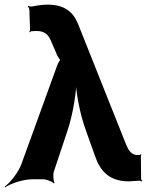

<svg xmlns="http://www.w3.org/2000/svg" viewBox="-66 -775 635 830"><path d="M527 -105C497 -105 485 -136 476 -158L272 -670C251 -723 213 -755 140 -755C117 -755 93 -751 73 -747C68 -746 59 -748 56 -750L54 -747C57 -745 61 -737 61 -732L64 -644C64 -642 61 -639 60 -638L63 -635C64 -636 66 -639 69 -640C77 -640 83 -641 92 -641C128 -641 143 -625 155 -597L182 -534C184 -530 194 -514 197 -514V-518C194 -518 185 -502 183 -497L27 -67C14 -30 -22 15 -46 32L-44 35C-20 18 35 0 74 0H120C134 0 161 10 167 18L170 16C164 7 163 -21 167 -34L226 -211C250 -282 265 -380 265 -437L261 -436C261 -380 279 -283 305 -212L345 -100C367 -36 406 9 491 9C509 8 524 7 537 6C540 6 545 8 546 10L549 7C547 5 544 1 544 -2L543 -102C543 -104 545 -106 546 -107L543 -109C542 -108 541 -106 539 -106V-105Z"/></svg>

Font: Asimov
Style: Edge
Weight: 500
Designer: Google
Version: Version 2.000980: 2014